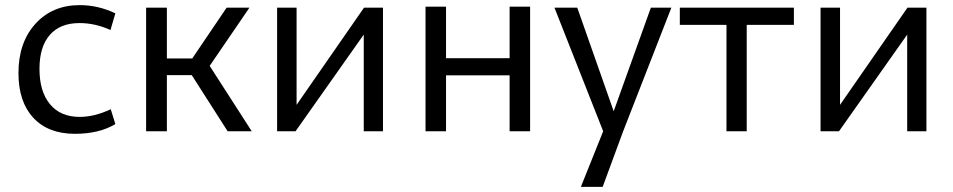

<svg xmlns="http://www.w3.org/2000/svg" viewBox="-20 -512 3717 749"><path d="M272 10Q168 10 110 -52.5Q52 -115 52 -227Q52 -346 118 -419Q184 -492 291 -492Q363 -492 430 -460L411 -395Q351 -422 290 -422Q215 -422 174.5 -376Q134 -330 134 -243Q134 -155 175 -105.5Q216 -56 291 -56Q349 -56 412 -86L430 -28Q367 10 272 10Z M550 0V-482H631V-284H730L864 -482H953L798 -255L962 0H868L728 -219H631V0Z M1061 0V-482H1137V-103L1400 -482H1474V0H1399V-377L1133 0Z M1640 0V-486H1720V-285H1968V-486H2048V0H1968V-218H1720V0Z M2246 217 2333 0 2143 -482H2232L2374 -78L2519 -482H2599L2411 0L2331 217Z M2814 0V-415H2632V-482H3077V-415H2893V0Z M3181 0V-482H3257V-103L3520 -482H3594V0H3519V-377L3253 0Z"/></svg>

Font: Cantarell
Style: Regular
Weight: 400
Designer: Dave Crossland, Nikolaus Waxweiler, Florian Fecher, Jacques Le Bailly, Eben Sorkin, Alexei Vanyashin, Alexios Zavras, Em
Version: Version 0.303